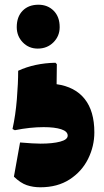

<svg xmlns="http://www.w3.org/2000/svg" viewBox="-20 -774 443 814"><path d="M233 -659Q233 -621 206.5 -594.5Q180 -568 140 -568Q102 -568 76.5 -594.5Q51 -621 51 -659Q51 -703 76 -728.5Q101 -754 143 -754Q182 -754 207.5 -728.5Q233 -703 233 -659ZM221 -502 220 -417Q298 -406 339 -354.5Q380 -303 380 -213Q380 -154 353.5 -100.5Q327 -47 275.5 -13.5Q224 20 151 20Q120 20 93.5 11Q67 2 39 -25L65 -170Q123 -165 152 -165Q203 -165 235 -173.5Q267 -182 267 -199Q267 -217 239.5 -226Q212 -235 165 -235Q108 -235 43 -222L33 -227Q46 -286 51.5 -353.5Q57 -421 57 -474Q126 -506 215 -508Z"/></svg>

Font: Lalezar
Style: Bold
Weight: 700
Designer: Borna Izadpanah
Foundry: Borna Izadpanah
Version: Version 1.003;January 24, 2021;FontCreator 13.0.0.2683 64-bi